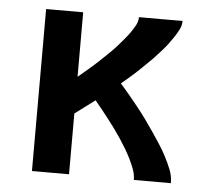

<svg xmlns="http://www.w3.org/2000/svg" viewBox="-43 -567 686 614"><g transform="rotate(5 300.0 -260.0)"><path d="M81 0V-520H200V-313Q211 -322 221.5 -331Q232 -340 242.5 -349Q253 -358 263 -367.5Q273 -377 283 -386.5Q293 -396 303 -406Q313 -416 322 -426.5Q331 -437 340 -447.5Q349 -458 357 -469.5Q365 -481 372 -493.5Q379 -506 379 -520H519Q519 -506 512.5 -493Q506 -480 498 -468Q490 -456 481.5 -444.5Q473 -433 463.5 -422.5Q454 -412 444.5 -401.5Q435 -391 424.5 -381Q414 -371 404 -361Q394 -351 383.5 -341.5Q373 -332 362 -322.5Q351 -313 340 -304Q355 -287 369.5 -269.5Q384 -252 398 -234.5Q412 -217 425.5 -198.5Q439 -180 451.5 -161.5Q464 -143 476.5 -124Q489 -105 499.5 -85Q510 -65 518.5 -44Q527 -23 527 0H408Q408 -18 401.5 -35Q395 -52 387 -68Q379 -84 370 -99Q361 -114 351 -129Q341 -144 330.5 -158.5Q320 -173 309 -187Q298 -201 287 -215Q276 -229 264 -243Q248 -231 232 -219Q216 -207 200 -195V0Z"/></g></svg>

Font: Zed Sans Extended
Style: Bold
Weight: 700
Width: 7
Designer: Belleve Invis
Foundry: Belleve Invis
Version: Version 1.0.0; ttfautohint (v1.8.4)